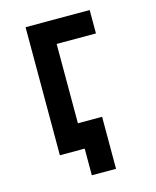

<svg xmlns="http://www.w3.org/2000/svg" viewBox="-128 -812 855 1050"><g transform="rotate(-15 300.0 -287.0)"><path d="M259.5 0H119V-725H482V-592.5H259.5V-143.5H396.5V151H259.5Z"/></g></svg>

Font: JuliaMono Black
Style: Regular
Weight: 900
Monospace: yes
Designer: cormullion
Foundry: corm
Version: Version 0.054; ttfautohint (v1.8.4)